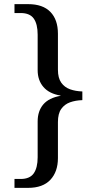

<svg xmlns="http://www.w3.org/2000/svg" viewBox="-20 -780 468 928"><path d="M50 128V85H80Q124 85 143 58Q162 31 162 -20V-193Q162 -243 189 -275Q216 -307 273 -317V-318Q218 -327 190 -359.5Q162 -392 162 -441V-612Q162 -664 143 -690.5Q124 -717 80 -717H50V-760H116Q187 -760 223.5 -722.5Q260 -685 260 -617V-443Q260 -403 276 -380.5Q292 -358 318.5 -348.5Q345 -339 378 -338V-296Q345 -295 318.5 -285.5Q292 -276 276 -253.5Q260 -231 260 -190V-16Q260 50 223.5 89Q187 128 116 128Z"/></svg>

Font: Noto Serif Vithkuqi
Style: Regular
Weight: 400
Version: Version 1.005